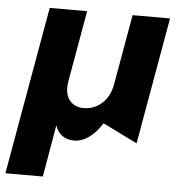

<svg xmlns="http://www.w3.org/2000/svg" viewBox="-72 -570 733 787"><g transform="rotate(5 295.0 -176.5)"><path d="M-21 169 101 -522H255L204 -233Q201 -218 201 -204Q201 -166 221.5 -145.5Q242 -125 275 -125Q317 -125 349.5 -153.5Q382 -182 391 -233L442 -522H596L504 0L362 -70Q337 -30 307.5 -9.5Q278 11 246 11Q218 11 198 -4Q178 -19 170 -45L133 169Z"/></g></svg>

Font: Geom Bold
Style: Bold Italic
Weight: 700
Italic angle: -10°
Version: Version 1.102